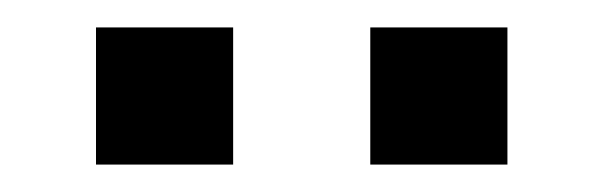

<svg xmlns="http://www.w3.org/2000/svg" viewBox="-20 -720 440 140"><path d="M250 -600H350V-700H250ZM50 -600H150V-700H50Z"/></svg>

Font: LS-VG5000 Shifted
Style: Regular
Weight: 400
Designer: Justin Bihan, 2021
Foundry: Justin Bihan, 2021
Version: Version 1.000;Glyphs 3.1.2 (3151)